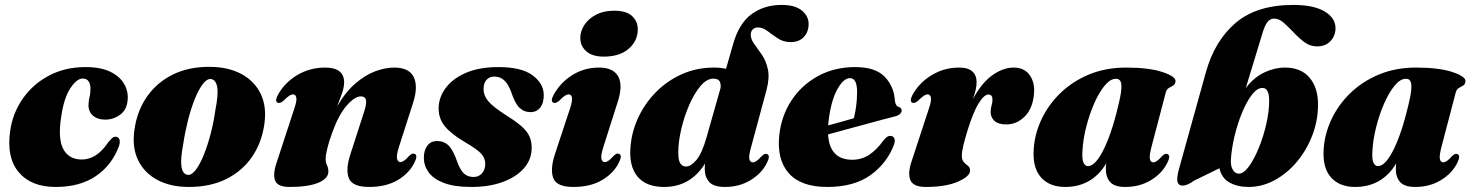

<svg xmlns="http://www.w3.org/2000/svg" viewBox="-20 -747 5980 780"><path d="M316 -428Q292 -428 265.8 -388.5Q239.5 -349 228.5 -272Q214.5 -182.5 237.5 -140.8Q260.5 -99 312 -99Q373 -99 418.5 -167.5Q429 -180 435.5 -186Q442 -192 451 -191.5Q460.5 -191 464.8 -181.5Q469 -172 463.5 -154Q435 -76.5 370 -32Q305 12.5 206 12.5Q106.5 12.5 56 -47.5Q5.5 -107.5 21.5 -216.5Q32 -288.5 73 -347Q114 -405.5 179.2 -440Q244.5 -474.5 328 -474.5Q388.5 -474.5 427.5 -455.8Q466.5 -437 484.2 -406.2Q502 -375.5 498.5 -340.5Q495.5 -301 468 -281Q440.5 -261 408.5 -261Q375.5 -261 357 -277.8Q338.5 -294.5 339.5 -322.5Q340.5 -342 344 -354.2Q347.5 -366.5 347.5 -387Q348 -404.5 340.2 -416.2Q332.5 -428 316 -428Z M829.5 -475.5Q907 -475.5 961 -446.2Q1015 -417 1039.8 -364.2Q1064.5 -311.5 1053.5 -240Q1042.5 -165.5 1003 -108.5Q963.5 -51.5 898.8 -19.5Q834 12.5 747.5 12.5Q672 12.5 618.5 -16.5Q565 -45.5 540.2 -98.2Q515.5 -151 526.5 -222Q537.5 -298 577.5 -355Q617.5 -412 681.5 -443.8Q745.5 -475.5 829.5 -475.5ZM742.5 -36.5Q759 -35 776 -57.8Q793 -80.5 808.5 -119.2Q824 -158 836.2 -205.2Q848.5 -252.5 855 -300.5Q867.5 -362.5 862.5 -392.8Q857.5 -423 837 -426Q820.5 -427.5 803.5 -405Q786.5 -382.5 771 -343.8Q755.5 -305 743.5 -257.5Q731.5 -210 724.5 -162.5Q712.5 -100.5 717.2 -70Q722 -39.5 742.5 -36.5Z M1108.5 -329.5Q1095 -335.5 1109 -361.5Q1136 -411 1187.2 -441.8Q1238.5 -472.5 1300.5 -472.5Q1378 -472.5 1378 -412.5Q1378 -392 1368.8 -366.2Q1359.5 -340.5 1349.5 -314.5Q1384 -374 1424.5 -408.5Q1465 -443 1505.5 -457.8Q1546 -472.5 1581 -472.5Q1642.5 -472.5 1661 -433.5Q1679.5 -394.5 1658 -329L1601.5 -152.5Q1589.5 -115.5 1593 -102Q1596.5 -88.5 1606.5 -88.5Q1620.5 -88.5 1641.5 -113Q1650 -121 1654.8 -122.5Q1659.5 -124 1664.5 -122Q1678.5 -116 1664 -87Q1643 -43.5 1595.8 -15.5Q1548.5 12.5 1479.5 12.5Q1411.5 12.5 1397.2 -23Q1383 -58.5 1404 -122L1457.5 -287.5Q1470 -324.5 1467 -340Q1464 -355.5 1445.5 -355.5Q1421.5 -355.5 1389 -318.8Q1356.5 -282 1330.5 -210.5Q1317.5 -175.5 1310.2 -146.5Q1303 -117.5 1303 -101Q1303 -86.5 1308.5 -75.5Q1314 -64.5 1314 -50Q1314 -21.5 1273 -4.5Q1232 12.5 1157 12.5Q1108 12.5 1097.8 -13Q1087.5 -38.5 1104 -87L1175.5 -305.5Q1186.5 -337.5 1183.8 -350.5Q1181 -363.5 1171 -363.5Q1163.5 -363.5 1155 -358Q1146.5 -352.5 1131.5 -337.5Q1118 -326 1108.5 -329.5Z M1904 -28Q1925 -28 1938 -42.8Q1951 -57.5 1951.5 -80Q1951.5 -104.5 1934.8 -122.8Q1918 -141 1871.5 -168Q1814 -201.5 1787.2 -234Q1760.5 -266.5 1762 -312Q1764 -355 1792.5 -392Q1821 -429 1874.5 -451.8Q1928 -474.5 2005 -474.5Q2098 -474.5 2143 -441.5Q2188 -408.5 2189 -362.5Q2189.5 -329 2174.8 -310.2Q2160 -291.5 2135.5 -291.5Q2109 -291.5 2090.2 -309.5Q2071.5 -327.5 2056.5 -374Q2044 -407 2027.5 -421.5Q2011 -436 1988 -436Q1968.5 -436 1956.5 -422.8Q1944.5 -409.5 1944.5 -385Q1944 -360.5 1962.5 -337.2Q1981 -314 2038 -277.5Q2098.5 -240.5 2120.8 -210Q2143 -179.5 2139.5 -136.5Q2136.5 -93 2105 -59.5Q2073.5 -26 2019.8 -6.8Q1966 12.5 1894.5 12.5Q1825.5 12.5 1782.8 -4Q1740 -20.5 1720.8 -47.8Q1701.5 -75 1702 -106.5Q1702 -136.5 1716 -155.2Q1730 -174 1755.5 -174Q1786 -174 1804.5 -153.5Q1823 -133 1837.5 -89.5Q1850.5 -54.5 1865.8 -41.2Q1881 -28 1904 -28Z M2432.5 -517Q2386.5 -517 2362 -538.5Q2337.5 -560 2337.5 -592.5Q2337.5 -620.5 2354.2 -646Q2371 -671.5 2401.8 -687.5Q2432.5 -703.5 2474.5 -703.5Q2525.5 -703.5 2548.2 -681.5Q2571 -659.5 2571 -628Q2571 -581 2534.2 -549Q2497.5 -517 2432.5 -517ZM2432 -152.5Q2420 -115.5 2423.2 -102Q2426.5 -88.5 2437 -88.5Q2451 -88.5 2472 -113Q2480.5 -121 2485.2 -122.5Q2490 -124 2495 -122Q2509 -116 2494.5 -87Q2473.5 -43.5 2426 -15.5Q2378.5 12.5 2309.5 12.5Q2241.5 12.5 2227.8 -23.2Q2214 -59 2235 -122.5L2295.5 -305.5Q2306 -337.5 2303.5 -350.5Q2301 -363.5 2290.5 -363.5Q2283 -363.5 2274.5 -358Q2266 -352.5 2251.5 -337.5Q2237.5 -326 2228.5 -329.5Q2215 -335.5 2229 -361.5Q2255.5 -410.5 2304.2 -441.5Q2353 -472.5 2414 -472.5Q2472 -472.5 2491.8 -435.8Q2511.5 -399 2488.5 -330Z M3096 -86Q3075 -43 3029.2 -15.2Q2983.5 12.5 2925.5 12.5Q2880 12.5 2861.5 -7.5Q2843 -27.5 2843 -61Q2843 -71 2844 -82.5Q2785 12.5 2677.5 12.5Q2604.5 12.5 2569.5 -30.2Q2534.5 -73 2541.5 -150.5Q2546 -211 2572.5 -268.5Q2599 -326 2644 -372Q2689 -418 2749.2 -445.2Q2809.5 -472.5 2881 -472.5Q2908 -472.5 2929.5 -467.5L2958 -567Q2982 -652 3033.2 -689.5Q3084.5 -727 3155 -727Q3210 -727 3237.5 -704.2Q3265 -681.5 3265 -650Q3265 -617.5 3245.8 -596.8Q3226.5 -576 3191.5 -576Q3163 -576 3140.5 -590.8Q3118 -605.5 3098.5 -620.5Q3079 -635.5 3059.5 -635.5Q3045.5 -635.5 3037.8 -627.2Q3030 -619 3030 -606Q3030 -587.5 3044.2 -568.2Q3058.5 -549 3075.2 -524.5Q3092 -500 3099.5 -465.5Q3107 -431 3094 -381.5L3030 -144.5Q3021.5 -114 3024.2 -100.8Q3027 -87.5 3038.5 -87.5Q3052.5 -87.5 3073.5 -112Q3082 -120 3086.8 -121.5Q3091.5 -123 3096.5 -121Q3110.5 -115 3096 -86ZM2735.5 -127Q2735.5 -94.5 2744.2 -82.5Q2753 -70.5 2767 -70.5Q2786.5 -70.5 2809 -96.8Q2831.5 -123 2850.5 -189.5L2907.5 -390.5Q2909 -408 2902.8 -417.8Q2896.5 -427.5 2877.5 -427.5Q2851.5 -427.5 2826.2 -398Q2801 -368.5 2780.5 -321.8Q2760 -275 2747.8 -223.2Q2735.5 -171.5 2735.5 -127Z M3612.5 -161Q3584.5 -85 3517.2 -36.2Q3450 12.5 3340.5 12.5Q3233.5 12.5 3184.2 -43.5Q3135 -99.5 3146 -199Q3154.5 -277 3195.5 -339.2Q3236.5 -401.5 3303.2 -438Q3370 -474.5 3454.5 -474.5Q3537 -474.5 3574.8 -434.5Q3612.5 -394.5 3615.5 -338Q3616.5 -329 3620 -322Q3623.5 -315 3631.5 -312.5Q3643 -308.5 3643 -298.5Q3643 -291.5 3637.2 -285Q3631.5 -278.5 3615.5 -274Q3599 -270 3568.2 -261.8Q3537.5 -253.5 3498.8 -243Q3460 -232.5 3419.5 -221.5Q3379 -210.5 3344 -201Q3350 -98 3442.5 -98Q3480.5 -98 3511.5 -118.5Q3542.5 -139 3568.5 -176Q3578 -187.5 3584.5 -191.5Q3591 -195.5 3598.5 -195Q3607.5 -194.5 3612.5 -186.2Q3617.5 -178 3612.5 -161ZM3345.5 -250.5Q3345 -244 3344.5 -237.5Q3371.5 -245 3399 -252.5Q3426.5 -260 3448.5 -266.5Q3454 -286.5 3457.8 -312.8Q3461.5 -339 3462 -371Q3462.5 -429.5 3433 -429.5Q3406 -429.5 3380.5 -382.2Q3355 -335 3345.5 -250.5Z M3686.5 -329.5Q3673.5 -335.5 3687 -361.5Q3714 -411 3765 -441.8Q3816 -472.5 3876 -472.5Q3913 -472.5 3930.2 -456.8Q3947.5 -441 3947.5 -413.5Q3947.5 -397.5 3943.2 -380Q3939 -362.5 3932.5 -344.5Q3969 -412 4012.5 -442.2Q4056 -472.5 4097.5 -472.5Q4141.5 -472.5 4163.2 -441.8Q4185 -411 4180.5 -364.5Q4175 -305.5 4142.8 -273.5Q4110.5 -241.5 4067.5 -241.5Q4036 -241.5 4020.2 -255.8Q4004.5 -270 4004.5 -292Q4004.5 -305.5 4008.2 -318.2Q4012 -331 4012 -342.5Q4012 -363 3995.5 -363Q3978.5 -363 3957 -329.5Q3935.5 -296 3911 -218.5Q3899.5 -181 3893.5 -155.8Q3887.5 -130.5 3887.5 -113.5Q3887.5 -96.5 3895.8 -88Q3904 -79.5 3912.5 -73Q3921 -66.5 3921 -54Q3921 -31 3872 -9.2Q3823 12.5 3741 12.5Q3689.5 12.5 3678.2 -15.8Q3667 -44 3683.5 -92L3753.5 -305.5Q3764.5 -337.5 3761.8 -350.5Q3759 -363.5 3749 -363.5Q3741.5 -363.5 3733 -358Q3724.5 -352.5 3709.5 -337.5Q3696 -326 3686.5 -329.5Z M4658.5 -152.5Q4648.5 -114.5 4651.5 -101Q4654.5 -87.5 4665 -87.5Q4679 -87.5 4700 -112Q4708.5 -120 4713.2 -121.5Q4718 -123 4723 -121Q4737 -115 4722.5 -86Q4701.5 -43 4655.8 -15.2Q4610 12.5 4551.5 12.5Q4508 12.5 4490.2 -7.2Q4472.5 -27 4472.5 -61Q4472.5 -70.5 4474 -83.5Q4447 -37 4404.8 -12.2Q4362.5 12.5 4307.5 12.5Q4243 12.5 4208.5 -27Q4174 -66.5 4179.5 -142Q4183.5 -203.5 4211.2 -262.5Q4239 -321.5 4288 -369Q4337 -416.5 4404.5 -444.5Q4472 -472.5 4555 -472.5Q4648 -472.5 4702.8 -454.2Q4757.5 -436 4755.5 -416.5Q4754 -404 4745.8 -399.2Q4737.5 -394.5 4728.5 -389.5Q4719.5 -384.5 4716 -371.5ZM4377.5 -135.5Q4375 -99 4382 -85.5Q4389 -72 4399.5 -72Q4431.5 -72 4466.8 -146.2Q4502 -220.5 4529.5 -346.5Q4538 -386 4535 -406.5Q4532 -427 4513.5 -427Q4490.5 -427 4467.5 -399Q4444.5 -371 4425 -326.5Q4405.5 -282 4392.8 -231.2Q4380 -180.5 4377.5 -135.5Z M5107.5 -608 5041 -389.5Q5075 -433.5 5116.8 -453Q5158.5 -472.5 5200 -472.5Q5265.5 -472.5 5300 -431.5Q5334.5 -390.5 5334.5 -323Q5334.5 -258 5311.5 -197.8Q5288.5 -137.5 5248.8 -90Q5209 -42.5 5158.2 -15Q5107.5 12.5 5052 12.5Q5007.5 12.5 4975 -5.5Q4942.5 -23.5 4934 -63.5L4831 -13Q4803.5 7 4784 7Q4767.5 7 4763.5 -8.5Q4759.5 -24 4770 -62L4878.5 -452Q4914 -581 4999.8 -654Q5085.5 -727 5234 -727Q5317 -727 5361.2 -700.5Q5405.5 -674 5405.5 -632.5Q5405.5 -602.5 5385.5 -580.5Q5365.5 -558.5 5330.5 -558.5Q5302.5 -558.5 5279.5 -575.5Q5256.5 -592.5 5235.8 -614.8Q5215 -637 5195.5 -654.2Q5176 -671.5 5155.5 -671.5Q5140 -671.5 5128.8 -657.2Q5117.5 -643 5107.5 -608ZM5104.5 -389.5Q5084 -387 5063.5 -359Q5043 -331 5025.2 -287.8Q5007.5 -244.5 4995.5 -194.8Q4983.5 -145 4980.5 -99.5Q4979 -71.5 4988.8 -56.5Q4998.5 -41.5 5012.5 -41.5Q5032.5 -41.5 5054 -71.2Q5075.5 -101 5094.2 -147Q5113 -193 5124.5 -244Q5136 -295 5136 -338Q5136 -394 5104.5 -389.5Z M5836.5 -152.5Q5826.5 -114.5 5829.5 -101Q5832.5 -87.5 5843 -87.5Q5857 -87.5 5878 -112Q5886.5 -120 5891.2 -121.5Q5896 -123 5901 -121Q5915 -115 5900.5 -86Q5879.5 -43 5833.8 -15.2Q5788 12.5 5729.5 12.5Q5686 12.5 5668.2 -7.2Q5650.5 -27 5650.5 -61Q5650.5 -70.5 5652 -83.5Q5625 -37 5582.8 -12.2Q5540.5 12.5 5485.5 12.5Q5421 12.5 5386.5 -27Q5352 -66.5 5357.5 -142Q5361.5 -203.5 5389.2 -262.5Q5417 -321.5 5466 -369Q5515 -416.5 5582.5 -444.5Q5650 -472.5 5733 -472.5Q5826 -472.5 5880.8 -454.2Q5935.5 -436 5933.5 -416.5Q5932 -404 5923.8 -399.2Q5915.5 -394.5 5906.5 -389.5Q5897.5 -384.5 5894 -371.5ZM5555.5 -135.5Q5553 -99 5560 -85.5Q5567 -72 5577.5 -72Q5609.5 -72 5644.8 -146.2Q5680 -220.5 5707.5 -346.5Q5716 -386 5713 -406.5Q5710 -427 5691.5 -427Q5668.5 -427 5645.5 -399Q5622.5 -371 5603 -326.5Q5583.5 -282 5570.8 -231.2Q5558 -180.5 5555.5 -135.5Z"/></svg>

Font: Fraunces 72pt S000 Black
Style: Italic
Weight: 900
Italic angle: -16°
Version: Version 1.000; ttfautohint (v1.8.3)